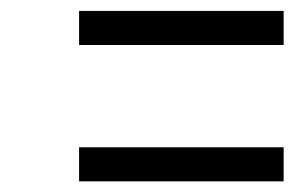

<svg xmlns="http://www.w3.org/2000/svg" viewBox="-20 -645 540 352"><path d="M125 -375H500V-312.5H125ZM125 -625H500V-562.5H125Z"/></svg>

Font: HE신이문
Style: regular
Weight: 500
Monospace: yes
Designer: Taeyun An (WindowsTiger)
Version: v1.1